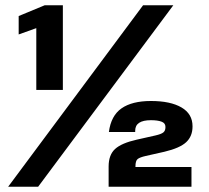

<svg xmlns="http://www.w3.org/2000/svg" viewBox="-20 -710 794 730"><path d="M118 -368V-603L51 -579V-649L150 -690H219V-368ZM11 0 524 -690H639L125 0ZM393 0V-77Q393 -121 417.5 -143.5Q442 -166 500 -179L571 -195Q593 -200 601 -206.5Q609 -213 609 -226V-228Q609 -242 594 -247.5Q579 -253 554 -253Q494 -253 494 -213V-208H394Q402 -270 442 -298Q482 -326 554 -326Q628 -326 670 -301.5Q712 -277 712 -230V-229Q712 -192 688 -169.5Q664 -147 605 -133L534 -117Q512 -112 503.5 -105.5Q495 -99 495 -77V-26L445 -75H708V0Z"/></svg>

Font: Mozilla Text ExtraLight
Style: Regular
Weight: 200
Designer: Studio DRAMA
Foundry: Studio DRAMA
Version: Version 1.000